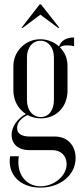

<svg xmlns="http://www.w3.org/2000/svg" viewBox="-20 -681 374 876"><path d="M78 -554H84L164 -614L245 -554H251L167 -661H161ZM164 175C256 175 325 117 325 40C325 -18 287 -58 231 -58H118C78 -58 58 -71 58 -97C58 -121 76 -143 106 -156C124 -146 145 -141 167 -141C237 -141 288 -194 288 -267V-381C288 -414 276 -443 253 -465C260 -471 271 -474 286 -474C296 -474 308 -473 318 -470V-510C282 -510 259 -496 249 -469C227 -490 195 -502 164 -502C96 -502 41 -447 41 -379V-269C41 -224 62 -184 98 -161C58 -139 33 -102 33 -66C33 -23 64 4 114 4H219C258 4 284 30 284 68C284 121 227 169 165 169C96 169 53 109 66 32H26C13 114 71 175 164 175ZM103 -224V-419C103 -464 128 -495 165 -495C201 -495 226 -464 226 -419V-224C226 -178 202 -147 166 -147C129 -147 103 -178 103 -224Z"/></svg>

Font: Moniqa Display
Style: Regular
Weight: 400
Designer: Rajesh Rajput
Foundry: Rajesh Rajput
Version: Version 1.000